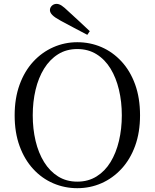

<svg xmlns="http://www.w3.org/2000/svg" viewBox="-20 -965 807 1001"><path d="M448.1 -802.5 435.2 -783.4Q400.1 -801.8 365.5 -820.1Q330.9 -838.4 296.6 -856.9Q265.3 -873.9 252.8 -886.7Q240.3 -899.5 240.3 -912.4Q240.3 -925.2 250.3 -935Q260.4 -944.8 275.2 -944.8Q287.4 -944.8 301.1 -936Q314.7 -927.2 337.4 -905.1Q364 -881.7 391.7 -855.3Q419.5 -828.9 448.1 -802.5ZM383 16.1Q316.9 16.1 257.7 -9.3Q198.4 -34.7 153.2 -83.8Q107.9 -132.9 82.2 -203.3Q56.4 -273.6 56.4 -363.7Q56.4 -452.8 82.2 -523.6Q107.9 -594.3 153.2 -643.4Q198.4 -692.5 257.7 -718.7Q316.9 -744.9 383 -744.9Q450 -744.9 508.8 -719.5Q567.6 -694.1 613.1 -645Q658.7 -595.9 684.4 -525.1Q710.1 -454.4 710.1 -363.7Q710.1 -274.6 684.4 -204.2Q658.7 -133.7 613.1 -84.6Q567.6 -35.5 508.8 -9.7Q450 16.1 383 16.1ZM383 -18Q440.1 -18 483.7 -45.3Q527.4 -72.6 556.4 -120.2Q585.4 -167.8 600.2 -230.4Q615.1 -293.1 615.1 -363.7Q615.1 -434.4 600.2 -496.9Q585.4 -559.5 556.4 -607.1Q527.4 -654.7 483.7 -682Q440.1 -709.3 383 -709.3Q325.9 -709.3 282.6 -682Q239.2 -654.7 209.8 -607.1Q180.4 -559.5 165.5 -496.9Q150.7 -434.4 150.7 -363.7Q150.7 -293.1 165.5 -230.4Q180.4 -167.8 209.8 -120.2Q239.2 -72.6 282.6 -45.3Q325.9 -18 383 -18Z"/></svg>

Font: Noto Serif SC ExtraLight
Style: Regular
Weight: 200
Designer: Ryoko NISHIZUKA 西塚涼子 (kana & ideographs); Frank Grießhammer (Latin, Greek & Cyrillic); Wenlong ZHANG 张文龙 (bopomofo); San
Foundry: Adobe
Version: Version 2.002-H1;hotconv 1.1.0;makeotfexe 2.6.0